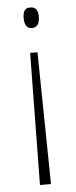

<svg xmlns="http://www.w3.org/2000/svg" viewBox="-53 -559 308 781"><g transform="rotate(-5 101.0 -168.5)"><path d="M133 -490Q133 -446 101 -446Q71 -446 71 -490Q71 -507 77 -518.5Q83 -530 102 -530Q133 -530 133 -490ZM85 -346H115L123 193H78Z"/></g></svg>

Font: Noto Sans Gujarati UI ExtraCondensed ExtraLight
Style: Regular
Weight: 200
Width: 2
Designer: Jelle Bosma - Monotype Design Team, Universal Thirst
Foundry: Monotype Imaging Inc.
Version: Version 2.106; ttfautohint (v1.8.4.7-5d5b)